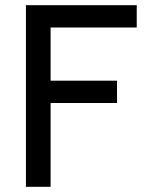

<svg xmlns="http://www.w3.org/2000/svg" viewBox="-20 -720 563 740"><path d="M80 0V-700H507V-614H175V-409H431V-323H175V0Z"/></svg>

Font: Cabin VF Beta
Style: Regular
Weight: 400
Designer: Pablo Impallari
Foundry: Pablo Impallari. http://www.impallari.com Igino Marini. http://www.ikern.com
Version: Version 2.200